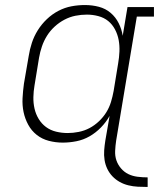

<svg xmlns="http://www.w3.org/2000/svg" viewBox="-20 -558 640 762"><path d="M566 184Q546 184 527 183Q508 182 489.5 177.5Q471 173 455 164Q439 155 426.5 142Q414 129 406 112.5Q398 96 395 77Q392 58 393.5 38.5Q395 19 398 0L415 -98Q401 -73 380.5 -52Q360 -31 335.5 -17Q311 -3 283.5 2.5Q256 8 229 8Q229 8 229 8Q229 8 229 8Q201 8 174 1Q147 -6 126 -22.5Q105 -39 92 -63Q79 -87 73.5 -113.5Q68 -140 69.5 -168.5Q71 -197 75 -226L94 -336Q98 -362 106.5 -388Q115 -414 130 -438Q145 -462 166 -482Q187 -502 212 -515Q237 -528 263.5 -533Q290 -538 317 -538Q346 -538 372.5 -531Q399 -524 419 -507Q439 -490 451 -466Q463 -442 467 -416L486 -530H591V-492H523L441 0Q438 20 437 40.5Q436 61 442 78.5Q448 96 460.5 110.5Q473 125 489.5 133Q506 141 526 143.5Q546 146 566 146ZM249 -30Q270 -30 292.5 -34.5Q315 -39 335 -49.5Q355 -60 372.5 -76.5Q390 -93 402 -112.5Q414 -132 420.5 -153.5Q427 -175 431 -197L449 -307Q453 -330 454 -353.5Q455 -377 451 -399Q447 -421 436.5 -441Q426 -461 409.5 -474.5Q393 -488 370.5 -494Q348 -500 325 -500Q302 -500 279.5 -495.5Q257 -491 236 -480Q215 -469 197 -452.5Q179 -436 166.5 -416Q154 -396 146.5 -374Q139 -352 135 -329L117 -219Q113 -196 112.5 -172.5Q112 -149 117 -127Q122 -105 133.5 -86Q145 -67 162.5 -54Q180 -41 202.5 -35.5Q225 -30 249 -30Z"/></svg>

Font: Iosevka Curly Slab XLtEx
Style: Italic
Weight: 200
Width: 7
Italic angle: -9°
Monospace: yes
Designer: Belleve Invis
Foundry: Belleve Invis
Version: Version 11.1.0; ttfautohint (v1.8.3)